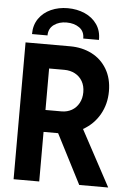

<svg xmlns="http://www.w3.org/2000/svg" viewBox="-61 -961 683 1006"><g transform="rotate(5 281.0 -458.5)"><path d="M160.6 -766.1H79.1Q79.1 -813.5 102.8 -847.7Q126.5 -881.8 166.5 -899.7Q206.5 -917.5 254.4 -917.5Q303.2 -917.5 344 -899.7Q384.8 -881.8 408.4 -847.7Q432.1 -813.5 431.2 -766.1H348.6Q349.1 -803.7 322 -823Q294.9 -842.3 254.4 -842.3Q215.8 -842.3 188.5 -822.8Q161.1 -803.2 160.6 -766.1ZM546.9 0H394.5L260.7 -260.7H250.5H184.1V0H49.3V-719.7H284.2Q346.7 -719.7 397.5 -694.1Q448.2 -668.5 477.5 -619.1Q506.8 -569.8 506.8 -502.4Q506.8 -435.1 475.8 -380.4Q444.8 -325.7 388.7 -293.9ZM184.1 -376H268.6Q298.3 -376 322.3 -389.6Q346.2 -403.3 359.9 -428.5Q373.5 -453.6 373.5 -485.8Q373.5 -519 359.4 -543.5Q345.2 -567.9 320.3 -581.1Q295.4 -594.2 263.7 -594.2H184.1Z"/></g></svg>

Font: Reddit Mono
Style: Bold
Weight: 700
Designer: Stephen Hutchings
Foundry: Reddit
Version: Version 1.009